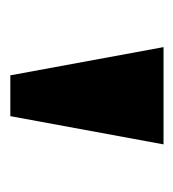

<svg xmlns="http://www.w3.org/2000/svg" viewBox="-2 -752 344 381"><g transform="rotate(90 170.5 -562.0)"><path d="M130 -410 74 -714H267L211 -410Z"/></g></svg>

Font: Noto Serif Hentaigana Black
Style: Regular
Weight: 900
Designer: Kazuhiro Yamada
Foundry: nipponia
Version: Version 1.000; ttfautohint (v1.8.4.7-5d5b)